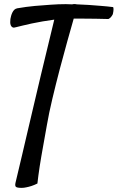

<svg xmlns="http://www.w3.org/2000/svg" viewBox="-20 -745 579 945"><path d="M59.6 -611.3Q47.9 -607.4 42 -610.4Q36.1 -613.3 33.2 -620.1Q30.3 -627 30.3 -635.3Q30.3 -643.6 31.2 -651.4Q32.2 -658.2 34.7 -667Q37.1 -675.8 41 -683.6Q44.9 -691.4 50.3 -696.8Q55.7 -702.1 64.5 -704.1Q109.4 -711.9 151.9 -715.8Q194.3 -719.7 228.5 -721.7Q267.6 -724.6 303.7 -724.6Q311.5 -724.6 319.3 -724.1Q327.1 -723.6 335 -723.6Q343.8 -725.6 349.1 -725.1Q354.5 -724.6 358.4 -723.6Q386.7 -722.7 417 -720.7Q442.4 -718.8 474.1 -716.3Q505.9 -713.9 537.1 -710Q540 -702.1 538.1 -690.4Q537.1 -684.6 536.1 -678.7Q535.2 -672.9 531.2 -668Q528.3 -663.1 523.9 -658.7Q519.5 -654.3 513.7 -651.4Q480.5 -652.3 449.7 -652.8Q418.9 -653.3 395.5 -653.3H342.8Q330.1 -608.4 311.5 -542.5Q293 -476.6 273.9 -403.8Q254.9 -331.1 237.8 -259.3Q220.7 -187.5 210.9 -129.9Q201.2 -74.2 191.4 -20.5Q187.5 2 183.1 26.4Q178.7 50.8 175.3 74.2Q171.9 97.7 168.9 119.1Q166 140.6 164.1 158.2Q148.4 166 134.8 170.4Q121.1 174.8 110.4 176.8Q97.7 179.7 86.9 179.7Q63.5 179.7 58.1 174.3Q52.7 168.9 56.6 153.3Q59.6 139.6 74.2 79.1Q80.1 53.7 89.4 15.1Q98.6 -23.4 111.3 -78.6Q124 -133.8 141.6 -207.5Q159.2 -281.2 181.6 -377L247.1 -648.4Q217.8 -644.5 189.5 -639.6Q161.1 -634.8 136.2 -629.4Q111.3 -624 91.3 -619.1Q71.3 -614.3 59.6 -611.3Z"/></svg>

Font: Satisfy
Style: Regular
Weight: 400
Designer: Font Diner, Inc
Foundry: Font Diner, Inc
Version: Version 1.000